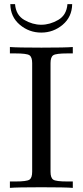

<svg xmlns="http://www.w3.org/2000/svg" viewBox="-20 -911 401 931"><path d="M30 -891H53Q57 -838 97.5 -814.5Q138 -791 180 -791Q222 -791 262.5 -814.5Q303 -838 307 -891H330Q329 -829 284 -791Q239 -753 180 -753Q121 -753 76 -791Q31 -829 30 -891ZM28 0V-31H54Q110 -31 123 -40Q136 -49 136 -78V-605Q136 -634 123 -643Q110 -652 54 -652H28V-683Q63 -680 181 -680Q298 -680 333 -683V-652H307Q251 -652 238 -643Q225 -634 225 -605V-78Q225 -49 238 -40Q251 -31 307 -31H333V0Q298 -3 180 -3Q63 -3 28 0Z"/></svg>

Font: CMU Serif
Style: Roman
Weight: 500
Version: Version 0.7.0